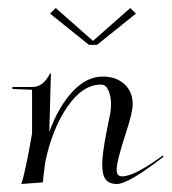

<svg xmlns="http://www.w3.org/2000/svg" viewBox="-20 -455 428 479"><path d="M202 -343 105 -421 119 -435 212 -353 305 -435 319 -421 222 -343ZM87 0 33 4Q42 -19 60 -122V-231L11 -233V-238H61Q88 -238 105 -272L107 -271L103 -126Q126 -189 161 -226.5Q196 -264 236 -264Q270 -264 290.5 -245Q311 -226 311 -195Q311 -174 294 -123Q271 -53 271 -31Q271 -15 285 -15Q315 -15 386 -67L388 -64Q300 4 272 4Q252 4 243.5 -7.5Q235 -19 235 -44Q235 -70 245 -122L255 -172Q257 -183 257 -195Q257 -215 250.5 -229.5Q244 -244 232 -244Q186 -244 148 -188.5Q110 -133 93 -51Q87 -7 87 0Z"/></svg>

Font: Kleymissky
Style: Regular
Weight: 500
Italic angle: -8°
Designer: gluk
Foundry: gluk
Version: Version 0.283